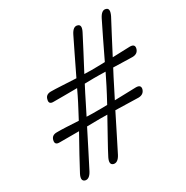

<svg xmlns="http://www.w3.org/2000/svg" viewBox="-161 -836 947 975"><g transform="rotate(-30 312.0 -348.5)"><path d="M282.5 -231Q252 -230.5 208 -230Q179 -172.5 150.2 -116Q121.5 -59.5 104.5 -26.5Q86 8.5 62.5 2.5Q39 -5 57 -40.5Q74 -73.5 102.5 -125Q131 -176.5 160.5 -229.5Q126.5 -229.5 95.8 -229.5Q65 -229.5 46.5 -229.5Q18 -229 24.5 -255.5Q30.5 -281 59.5 -281Q80 -281.5 114.2 -279.8Q148.5 -278 186 -276Q198 -299 209.2 -319.8Q220.5 -340.5 229.5 -358.5Q236.5 -372.5 244.8 -389Q253 -405.5 261.5 -424Q221.5 -423.5 183.5 -423.5Q145.5 -423.5 124 -423.5Q94.5 -422.5 102 -449.5Q107.5 -475 136.5 -475.5Q160 -475.5 200.8 -473.2Q241.5 -471 283.5 -469Q310.5 -524.5 337 -579.5Q363.5 -634.5 380.5 -668.5Q399.5 -707 423.5 -698.5Q446.5 -691.5 426 -653Q409.5 -621 383 -570.2Q356.5 -519.5 329 -467.5Q353.5 -466.5 371 -466.5Q387 -466.5 407.2 -467Q427.5 -467.5 449.5 -468Q476.5 -523.5 503 -579Q529.5 -634.5 547 -668.5Q566.5 -707 590 -698.5Q612 -692 593 -653Q576.5 -621.5 550 -571.5Q523.5 -521.5 496.5 -469Q527 -470 554.2 -471Q581.5 -472 598.5 -472.5Q628.5 -472.5 622.5 -447.5Q615.5 -420.5 584.5 -420Q566.5 -420.5 536.2 -421.2Q506 -422 472.5 -423Q460.5 -400.5 450 -380Q439.5 -359.5 431 -342.5Q416 -313 396.5 -274.5Q433.5 -275.5 467.5 -276.5Q501.5 -277.5 521.5 -278Q551.5 -278 546 -253.5Q538 -226.5 507.5 -226Q486.5 -226.5 449.5 -227.5Q412.5 -228.5 373.5 -229.5Q345 -172 316.5 -115.8Q288 -59.5 271.5 -26.5Q253 8.5 229 2.5Q205.5 -4.5 223 -40.5Q240 -74 268.8 -125.5Q297.5 -177 327 -230.5Q300.5 -231 282.5 -231ZM265 -342.5Q249.5 -312 230.5 -274Q248 -273.5 264.2 -273Q280.5 -272.5 293.5 -273Q305.5 -273 320.2 -273Q335 -273 351 -273.5Q363.5 -297 375.2 -318.5Q387 -340 396 -358.5Q403 -372.5 411.2 -389Q419.5 -405.5 428.5 -424Q409 -424.5 391.2 -424.8Q373.5 -425 359 -425Q337 -424.5 306.5 -424Q294.5 -401.5 284 -380.5Q273.5 -359.5 265 -342.5Z"/></g></svg>

Font: Fraunces 144pt S100
Style: Italic
Weight: 400
Italic angle: -16°
Version: Version 1.000; ttfautohint (v1.8.3)